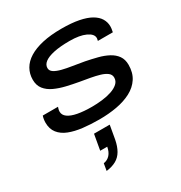

<svg xmlns="http://www.w3.org/2000/svg" viewBox="-236 -867 1320 1398"><g transform="rotate(-30 424.0 -168.0)"><path d="M395 12Q322 12 258 4.5Q194 -3 145.5 -22Q97 -41 69.5 -76Q42 -111 42 -164Q42 -178 44.5 -193Q47 -208 51 -219H179Q177 -213 174 -203Q171 -193 171 -182Q171 -153 198 -133.5Q225 -114 275 -104.5Q325 -95 394 -95Q436 -95 479.5 -100Q523 -105 559 -117Q595 -129 617.5 -149Q640 -169 640 -199Q640 -224 619 -240Q598 -256 564 -266Q530 -276 488.5 -283.5Q447 -291 405 -298Q354 -307 303 -319Q252 -331 210 -350.5Q168 -370 143 -401.5Q118 -433 118 -481Q118 -530 141 -570.5Q164 -611 210 -639.5Q256 -668 324.5 -683.5Q393 -699 484 -699Q569 -699 629.5 -687Q690 -675 728 -653Q766 -631 784 -601Q802 -571 802 -536Q802 -529 801 -518.5Q800 -508 796 -489H670Q673 -499 673.5 -505Q674 -511 674 -512Q674 -546 624.5 -569Q575 -592 491 -592Q411 -592 358 -580.5Q305 -569 279 -549Q253 -529 253 -501Q253 -478 275.5 -463.5Q298 -449 335.5 -439.5Q373 -430 419.5 -423Q466 -416 515 -407Q565 -397 612 -385Q659 -373 696.5 -353Q734 -333 755.5 -302.5Q777 -272 777 -227Q777 -161 747 -115Q717 -69 664 -41Q611 -13 542 -0.5Q473 12 395 12ZM252 363 262 304Q295 299 316 275.5Q337 252 344 212H285L308 82H440L420 196Q410 248 389.5 283.5Q369 319 335 338Q301 357 252 363Z"/></g></svg>

Font: Archivo Expanded Medium
Style: Italic
Weight: 500
Width: 7
Italic angle: -10°
Designer: Hector Gatti
Foundry: Omnibus-Type
Version: Version 2.001